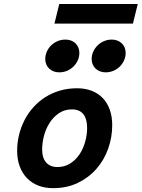

<svg xmlns="http://www.w3.org/2000/svg" viewBox="-20 -958 730 990"><path d="M350.6 -394Q313 -394 284.2 -374.5Q255.4 -355 236.1 -325Q216.8 -294.9 207 -258.3Q197.3 -221.7 197.3 -188Q197.3 -143.6 218 -120.1Q238.8 -96.7 276.4 -96.7Q312.5 -96.7 341.1 -114.5Q369.6 -132.3 389.2 -161.1Q408.7 -189.9 418.9 -226.1Q429.2 -262.2 429.2 -298.8Q429.2 -344.7 409.7 -369.4Q390.1 -394 350.6 -394ZM68.4 -180.7Q68.4 -223.1 78.4 -263.4Q88.4 -303.7 106.9 -339.6Q125.5 -375.5 152.6 -405.5Q179.7 -435.5 214.1 -457.3Q248.5 -479 289.6 -491Q330.6 -502.9 377.4 -502.9Q419.4 -502.9 453.1 -489.7Q486.8 -476.6 510.3 -451.9Q533.7 -427.2 546.1 -392.1Q558.6 -356.9 558.6 -313Q558.6 -249.5 537.6 -190.9Q516.6 -132.3 477.1 -87.2Q437.5 -42 381.1 -14.9Q324.7 12.2 253.9 12.2Q211.4 12.2 177.2 -1.2Q143.1 -14.6 118.9 -39.8Q94.7 -64.9 81.5 -100.6Q68.4 -136.2 68.4 -180.7ZM213.4 -653.3Q213.4 -673.3 221.4 -691.7Q229.5 -710 243.7 -723.9Q257.8 -737.8 276.9 -745.8Q295.9 -753.9 317.4 -753.9Q333.5 -753.9 346.7 -748.8Q359.9 -743.7 369.4 -734.4Q378.9 -725.1 384 -712.6Q389.2 -700.2 389.2 -685.5Q389.2 -665 381.1 -647Q373 -628.9 358.9 -615Q344.7 -601.1 325.9 -593Q307.1 -585 285.2 -585Q269.5 -585 256.3 -590.1Q243.2 -595.2 233.6 -604.2Q224.1 -613.3 218.8 -625.7Q213.4 -638.2 213.4 -653.3ZM452.6 -653.3Q452.6 -673.3 460.7 -691.4Q468.8 -709.5 482.7 -723.4Q496.6 -737.3 515.6 -745.6Q534.7 -753.9 556.2 -753.9Q572.3 -753.9 585.4 -748.8Q598.6 -743.7 608.2 -734.4Q617.7 -725.1 622.8 -712.6Q627.9 -700.2 627.9 -685.5Q627.9 -665.5 619.9 -647.2Q611.8 -628.9 597.9 -615Q584 -601.1 564.9 -593Q545.9 -585 524.4 -585Q508.8 -585 495.6 -590.1Q482.4 -595.2 472.9 -604.2Q463.4 -613.3 458 -625.7Q452.6 -638.2 452.6 -653.3ZM285.6 -937.5H690.4L665.5 -836.4H260.7Z"/></svg>

Font: Andika New Basic
Style: Bold Italic
Weight: 700
Italic angle: -14°
Designer: Victor Gaultney, Annie Olsen, Pablo Ugerman
Foundry: SIL International
Version: Version 5.500